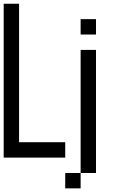

<svg xmlns="http://www.w3.org/2000/svg" viewBox="-20 -937 623 1040"><path d="M0 -83.3V-916.7H83.3V-166.7H333.3V-83.3ZM333.3 83.3V0H416.7V83.3ZM416.7 0V-666.7H500V0ZM416.7 -750V-833.3H500V-750Z"/></svg>

Font: Galmuri11 Condensed
Style: Regular
Weight: 400
Width: 3
Designer: Lee Minseo (quiple)
Version: Version 2.399;hotconv 1.1.1;makeotfexe 2.6.0 DEVELOPMENT